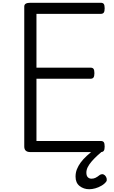

<svg xmlns="http://www.w3.org/2000/svg" viewBox="-20 -1097 823 1385"><path d="M199 0Q177 0 166 -10Q155 -20 155 -40V-1050Q155 -1064 166 -1070.5Q177 -1077 199 -1077H707Q722 -1077 728.5 -1068.5Q735 -1060 735 -1037Q735 -1015 728.5 -1006Q722 -997 707 -997H243V-609H633Q648 -609 654.5 -600.5Q661 -592 661 -569Q661 -547 654.5 -538Q648 -529 633 -529H243V-80H707Q722 -80 728.5 -71.5Q735 -63 735 -40Q735 -18 728.5 -9Q722 0 707 0ZM624 268Q584 268 554.5 245Q525 222 525 177Q525 149 534.5 124.5Q544 100 561.5 76Q579 52 605 28Q631 4 665 -22L727 -23V-14Q704 5 682 25.5Q660 46 642 66.5Q624 87 613.5 107.5Q603 128 603 148Q603 171 613.5 181.5Q624 192 640 192Q655 192 668 186Q681 180 700 165Q707 160 717 159.5Q727 159 737 168Q747 178 749.5 191Q752 204 747 212Q735 229 713 242Q691 255 667.5 261.5Q644 268 624 268Z"/></svg>

Font: Playwrite PT
Style: Regular
Weight: 400
Designer: Veronika Burian, José Scaglione
Foundry: TypeTogether
Version: Version 1.002